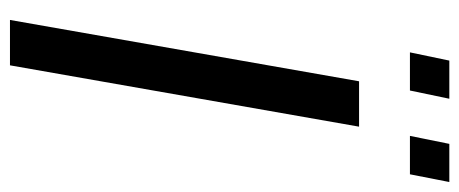

<svg xmlns="http://www.w3.org/2000/svg" viewBox="-288 -633 921 385"><g transform="rotate(90 172.5 -440.5)"><path d="M20 0 143 -700H234L111 0ZM85 -802 101.5 -881H178L161.5 -802ZM252.5 -802 268.5 -881H345L329.5 -802Z"/></g></svg>

Font: Cabin Condensed
Style: Italic
Weight: 400
Width: 3
Italic angle: -10°
Designer: Pablo Impallari
Foundry: Pablo Impallari. http://www.impallari.com Igino Marini. http://www.ikern.com
Version: Version 3.001; ttfautohint (v1.8.3)